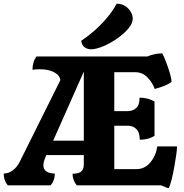

<svg xmlns="http://www.w3.org/2000/svg" viewBox="-75 -1004 995 1040"><path d="M839 16Q833 14 824 11Q815 8 797 0H341Q318 -28 318 -63Q351 -63 365 -75Q379 -87 379 -115V-164H176Q170 -151 165 -136Q160 -121 160 -109Q160 -86 177 -75Q194 -64 222 -64Q222 -26 199 0H-33Q-55 -27 -55 -64Q-29 -64 -5.5 -81.5Q18 -99 32 -128L252 -570Q248 -597 217.5 -613Q187 -629 140 -629Q121 -629 101 -626Q101 -670 123 -698H723Q741 -706 763 -710.5Q785 -715 804 -715Q813 -699 824.5 -668.5Q836 -638 845 -608Q854 -578 854 -561Q846 -553 828.5 -545Q811 -537 793 -531Q775 -525 763 -522Q752 -555 724.5 -584Q697 -613 657 -613H544V-402H616Q644 -402 662.5 -418.5Q681 -435 681 -475Q726 -475 762 -454V-268Q728 -247 682 -247Q682 -287 663.5 -305Q645 -323 617 -323H544V-88H665Q709 -88 739.5 -124.5Q770 -161 777 -211H884Q884 -196 879.5 -164.5Q875 -133 868.5 -96.5Q862 -60 854 -29Q846 2 839 16ZM213 -242H379V-616ZM418 -737Q399 -737 383.5 -748Q368 -759 365 -783Q397 -804 433 -835Q469 -866 502 -904.5Q535 -943 557 -984Q584 -984 603.5 -971Q623 -958 633.5 -939.5Q644 -921 644 -904Q644 -877 619 -848Q594 -819 557 -793.5Q520 -768 482 -752.5Q444 -737 418 -737Z"/></svg>

Font: Calistoga
Style: Regular
Weight: 400
Designer: Yvonne Schuttler, Eben Sorkin
Foundry: www.sorkintype.com
Version: Version 1.010; ttfautohint (v1.8.4.7-5d5b)